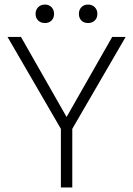

<svg xmlns="http://www.w3.org/2000/svg" viewBox="-20 -822 584 842"><path d="M147.5 -790.5Q159 -802 177 -802Q195 -802 206 -790.5Q217 -779 217 -761Q217 -743 206 -732Q195 -721 177 -721Q159 -721 147.5 -732Q136 -743 136 -761Q136 -779 147.5 -790.5ZM337 -790.5Q348 -802 366 -802Q384 -802 395.5 -790.5Q407 -779 407 -761Q407 -743 395.5 -732Q384 -721 366 -721Q348 -721 337 -732Q326 -743 326 -761Q326 -779 337 -790.5ZM531 -660 297 -257V0H247V-257L13 -660H72L272 -309L472 -660Z"/></svg>

Font: Elaine Sans Light
Style: Regular
Weight: 300
Designer: Wei Huang
Foundry: Wei Huang
Version: Version 2.001;December 24, 2019;FontCreator 12.0.0.2547 64-b